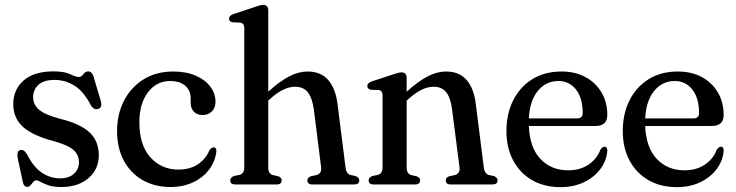

<svg xmlns="http://www.w3.org/2000/svg" viewBox="-20 -757 3022 788"><path d="M227 -25Q263 -25 283.5 -43.8Q304 -62.5 304 -91.5Q304 -122 281.2 -141.8Q258.5 -161.5 203 -177Q112 -201 73.2 -237.2Q34.5 -273.5 34.5 -329.5Q34.5 -389.5 77 -426.8Q119.5 -464 199 -464Q244.5 -464 268 -452.5Q291.5 -441 303.5 -441Q314 -441 322.2 -452.5Q330.5 -464 342 -464Q356.5 -464 363.5 -444L392.5 -346.5Q402 -317 384.5 -310.5Q366.5 -303.5 353.5 -324Q324 -381 286.5 -405Q249 -429 203.5 -429Q159.5 -429 137.8 -409Q116 -389 116 -358Q116 -327 141.2 -306Q166.5 -285 228.5 -269Q309.5 -249 347.5 -213.5Q385.5 -178 385.5 -120Q385.5 -62.5 343.2 -26Q301 10.5 231.5 10.5Q199 10.5 179 3.5Q159 -3.5 147.2 -10.2Q135.5 -17 129 -17Q122 -17 116.5 -10.2Q111 -3.5 105.2 3.2Q99.5 10 92 10Q78 10 74 -9L53.5 -103.5Q47 -136 62 -141Q78 -146 91.5 -122.5Q117.5 -71 152 -48Q186.5 -25 227 -25Z M864.5 -339.5Q864.5 -315.5 850 -300.2Q835.5 -285 812 -285Q788 -285 775.2 -299Q762.5 -313 762.5 -336.5V-354.5Q762.5 -386 740 -405.2Q717.5 -424.5 678 -424.5Q622.5 -424.5 587.2 -378.2Q552 -332 552 -255Q552 -161 597.5 -111Q643 -61 712 -61Q760 -61 792.5 -83Q825 -105 839.5 -140.5Q849 -152.5 857 -152.5Q868.5 -152 868 -135.5Q863.5 -95 838.8 -61.8Q814 -28.5 773 -9Q732 10.5 679.5 10.5Q615 10.5 565.5 -17.8Q516 -46 488.2 -97.8Q460.5 -149.5 460.5 -219.5Q460.5 -288.5 489 -343.8Q517.5 -399 569.2 -431.2Q621 -463.5 690.5 -463.5Q744.5 -463.5 783.5 -446.5Q822.5 -429.5 843.5 -401Q864.5 -372.5 864.5 -339.5Z M1081 -714V-381Q1129.5 -424.5 1167.8 -444Q1206 -463.5 1242.5 -463.5Q1297 -463.5 1327.2 -428.5Q1357.5 -393.5 1365.5 -329L1398 -70.5Q1401 -44 1418.5 -39L1439 -34.5Q1454.5 -28.5 1454.5 -16.5Q1454.5 0 1434 0H1261.5Q1241.5 0 1241.5 -17Q1241.5 -28 1255.5 -33.5L1278.5 -38.5Q1301 -44.5 1298 -70L1268 -308Q1261.5 -355 1243.5 -378Q1225.5 -401 1190.5 -401Q1168 -401 1143 -389.2Q1118 -377.5 1088 -350.5L1081 -344.5V-69Q1081 -44 1100 -38.5L1122.5 -33.5Q1136 -28.5 1136 -17Q1136 0 1116.5 0H945.5Q925 0 925 -16.5Q925 -29 941 -35L963.5 -39.5Q982.5 -45 982.5 -69V-641.5Q982.5 -661.5 967 -664L934.5 -665.5Q920 -668.5 920 -680.5Q920 -693 938.5 -699.5L1023.5 -727.5Q1036.5 -732 1044.8 -734.5Q1053 -737 1060 -737Q1081 -737 1081 -714Z M1649 -437.5V-380.5Q1697 -424 1735.5 -443.8Q1774 -463.5 1810.5 -463.5Q1865 -463.5 1895 -428.8Q1925 -394 1932.5 -332L1965.5 -70.5Q1968.5 -44 1986 -39L2007 -34.5Q2022 -28.5 2022 -16.5Q2022 0 2001.5 0H1829Q1809.5 0 1809.5 -17Q1809.5 -28 1823.5 -33.5L1846.5 -38.5Q1869 -44.5 1866 -70L1835 -310.5Q1829 -356.5 1811 -378.8Q1793 -401 1759 -401Q1735.5 -401 1710.5 -388.8Q1685.5 -376.5 1655.5 -350L1649 -343.5V-69Q1649 -44 1667.5 -38.5L1690 -33.5Q1704 -28.5 1704 -17Q1704 0 1684 0H1513Q1493 0 1493 -16.5Q1493 -28.5 1508 -34.5L1531 -39.5Q1550 -45 1550 -69V-365Q1550 -385 1535 -387.5L1502 -388.5Q1487.5 -392 1487.5 -404Q1487.5 -416.5 1506 -423L1591.5 -451Q1617 -460 1627.5 -460Q1649 -460 1649 -437.5Z M2472.5 -285Q2472.5 -240 2424 -240H2150.5Q2154 -151 2198.2 -104.5Q2242.5 -58 2312 -58Q2361.5 -58 2396.2 -82Q2431 -106 2444 -142.5Q2453 -155 2461 -155Q2473 -154.5 2472.5 -138Q2469.5 -98 2444.5 -64Q2419.5 -30 2377.2 -9.5Q2335 11 2280.5 11Q2213 11 2163.2 -18Q2113.5 -47 2086 -98.8Q2058.5 -150.5 2058.5 -219.5Q2058.5 -289.5 2086 -344.8Q2113.5 -400 2164.2 -431.8Q2215 -463.5 2285 -463.5Q2341 -463.5 2383.2 -440.5Q2425.5 -417.5 2449 -377.2Q2472.5 -337 2472.5 -285ZM2272 -424.5Q2220.5 -424.5 2187.2 -383.8Q2154 -343 2150.5 -271H2348Q2371.5 -271 2371.5 -293Q2371.5 -354.5 2344 -389.5Q2316.5 -424.5 2272 -424.5Z M2950 -285Q2950 -240 2901.5 -240H2628Q2631.5 -151 2675.8 -104.5Q2720 -58 2789.5 -58Q2839 -58 2873.8 -82Q2908.5 -106 2921.5 -142.5Q2930.5 -155 2938.5 -155Q2950.5 -154.5 2950 -138Q2947 -98 2922 -64Q2897 -30 2854.8 -9.5Q2812.5 11 2758 11Q2690.5 11 2640.8 -18Q2591 -47 2563.5 -98.8Q2536 -150.5 2536 -219.5Q2536 -289.5 2563.5 -344.8Q2591 -400 2641.8 -431.8Q2692.5 -463.5 2762.5 -463.5Q2818.5 -463.5 2860.8 -440.5Q2903 -417.5 2926.5 -377.2Q2950 -337 2950 -285ZM2749.5 -424.5Q2698 -424.5 2664.8 -383.8Q2631.5 -343 2628 -271H2825.5Q2849 -271 2849 -293Q2849 -354.5 2821.5 -389.5Q2794 -424.5 2749.5 -424.5Z"/></svg>

Font: Fraunces 72pt S050
Style: Regular
Weight: 400
Version: Version 1.000; ttfautohint (v1.8.3)